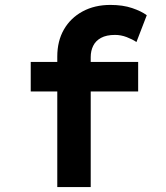

<svg xmlns="http://www.w3.org/2000/svg" viewBox="-20 -761 676 781"><path d="M213 0V-531Q213 -594 240 -641Q267 -688 316 -714.5Q365 -741 429 -741Q480 -741 518 -728Q556 -715 577 -699L535 -590Q519 -601 495.5 -610Q472 -619 448 -619Q413 -619 391 -607Q369 -595 359 -574.5Q349 -554 349 -529V0H281Q262 0 245 0Q228 0 213 0ZM105 -389V-509H542V-389Z"/></svg>

Font: Lexend Peta SemiBold
Style: Regular
Weight: 600
Designer: Bonnie Shaver-Troup, Thomas Jockin
Foundry: Lexend
Version: Version 1.007